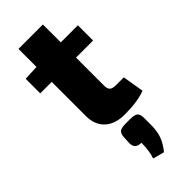

<svg xmlns="http://www.w3.org/2000/svg" viewBox="-295 -673 1017 1017"><g transform="rotate(-45 213.0 -165.0)"><path d="M282 -383V-173Q282 -149 292.5 -139.5Q303 -130 329 -130H387L407 -10Q350 13 251 13Q180 13 140 -24Q100 -61 100 -128V-383H14V-492L99 -496V-631H282V-497H410V-383ZM220 50H255Q287 50 299 60Q311 70 311 98V148Q311 198 298 232.5Q285 267 257 301L193 284Q208 242 208 181Q161 181 161 138L163 98Q164 70 176 60Q188 50 220 50Z"/></g></svg>

Font: Ezarion Extra Bold
Style: Regular
Weight: 800
Designer: Natanael Gama
Version: Version 1.001;PS 001.001;hotconv 1.0.70;makeotf.lib2.5.58329